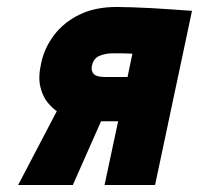

<svg xmlns="http://www.w3.org/2000/svg" viewBox="-20 -531 571 551"><path d="M315 -511Q253 -511 208 -489Q163 -467 135 -430Q107 -393 98 -349Q89 -309 96 -281Q103 -253 117 -236.5Q131 -220 143 -212L32 0H189L270 -183Q273 -183 275.5 -183Q278 -183 280.5 -183Q283 -183 285 -183H319L280 0H425L531 -500Q531 -500 515 -501Q499 -502 473 -504Q447 -506 418 -507.5Q389 -509 361.5 -510Q334 -511 315 -511ZM283 -310Q272 -310 264 -311.5Q256 -313 251 -317Q246 -321 244 -327.5Q242 -334 244 -343Q248 -363 265 -370.5Q282 -378 305 -378Q310 -378 316 -378Q322 -378 329 -378Q336 -378 344 -377.5Q352 -377 360 -377L346 -310Z"/></svg>

Font: Advent Pro ExtraBold
Style: Italic
Weight: 800
Italic angle: -12°
Version: Version 3.000